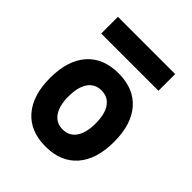

<svg xmlns="http://www.w3.org/2000/svg" viewBox="-205 -859 996 996"><g transform="rotate(45 293.0 -361.0)"><path d="M293 9.8Q181.2 9.8 119.6 -60.5Q58.1 -130.9 58.1 -258.8Q58.1 -387.2 119.6 -457.3Q181.2 -527.3 293 -527.3Q404.8 -527.3 466.3 -457.3Q527.8 -387.2 527.8 -258.8Q527.8 -130.9 466.3 -60.5Q404.8 9.8 293 9.8ZM293 -115.7Q340.8 -115.7 366.7 -153.1Q392.6 -190.4 392.6 -258.8Q392.6 -327.6 366.7 -364.7Q340.8 -401.9 293 -401.9Q245.6 -401.9 219.5 -364.7Q193.4 -327.6 193.4 -258.8Q193.4 -190.4 219.5 -153.1Q245.6 -115.7 293 -115.7ZM83 -609.4V-731.9H502.9V-609.4Z"/></g></svg>

Font: CaskaydiaMono NF
Style: Bold
Weight: 700
Designer: Aaron Bell
Foundry: Saja Typeworks
Version: Version 2111.001; ttfautohint (v1.8.4);Nerd Fonts 3.1.1